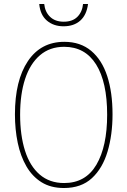

<svg xmlns="http://www.w3.org/2000/svg" viewBox="-20 -934 640 964"><path d="M301 10Q235 10 188.5 -19Q142 -48 112.5 -99Q83 -150 69 -217Q55 -284 55 -360Q55 -530 120 -627Q185 -724 303 -724Q384 -724 438 -678.5Q492 -633 518.5 -551.5Q545 -470 545 -360Q545 -257 520 -173Q495 -89 441.5 -39.5Q388 10 301 10ZM302 -15Q410 -15 464 -107Q518 -199 518 -358Q518 -522 462.5 -610.5Q407 -699 302 -699Q230 -699 180.5 -656.5Q131 -614 106 -537.5Q81 -461 81 -358Q81 -255 105.5 -177.5Q130 -100 179.5 -57.5Q229 -15 302 -15ZM299 -802Q249 -802 215.5 -830.5Q182 -859 177 -914H202Q206 -874 231.5 -849.5Q257 -825 300 -825Q344 -825 368.5 -849.5Q393 -874 397 -914H422Q415 -859 383 -830.5Q351 -802 299 -802Z"/></svg>

Font: Noto Sans Mono Thin
Style: Regular
Weight: 100
Designer: Monotype Design Team
Foundry: Monotype Imaging Inc.
Version: Version 2.014